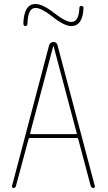

<svg xmlns="http://www.w3.org/2000/svg" viewBox="-20 -940 540 960"><path d="M130.9 -275.4Q129.9 -274.4 131.3 -272Q132.8 -269.5 133.8 -269.5H360.4Q366.2 -269.5 363.3 -275.4L248 -709Q248 -710 247.1 -710Q246.1 -710 246.1 -709ZM46.9 0Q43.9 0 41.5 -2.9Q39.1 -5.9 40 -9.8L225.6 -713.9Q227.5 -720.7 233.9 -725.6Q240.2 -730.5 247.6 -730.5Q254.9 -730.5 260.7 -725.6Q266.6 -720.7 267.6 -713.9L454.1 -9.8Q455.1 -5.9 453.1 -2.9Q451.2 0 447.3 0Q438.5 0 433.6 -9.8L371.1 -245.1Q370.1 -250 365.2 -250H128.9Q125 -250 123 -245.1L59.6 -9.8Q56.6 0 46.9 0ZM107.4 -809.6Q97.7 -809.6 96.7 -821.3Q99.6 -919.9 157.2 -919.9Q194.3 -919.9 252 -874Q308.6 -830.1 336.9 -830.1Q374 -830.1 377 -900.4Q377 -910.2 386.7 -910.2Q390.6 -910.2 394 -907.7Q397.5 -905.3 397.5 -901.4Q394.5 -810.5 336.9 -809.6Q300.8 -809.6 240.2 -858.4Q186.5 -900.4 157.2 -900.4Q119.1 -900.4 117.2 -820.3Q117.2 -816.4 114.3 -813Q111.3 -809.6 107.4 -809.6Z"/></svg>

Font: Rounded Mgen+ 1mn thin
Style: Regular
Weight: 100
Designer: [Source Han Sans]
Ryoko NISHIZUKA  (kana & ideographs); Paul D. Hunt (Latin, Greek & Cyrillic); Wenlong ZHANG  (bopomofo
Version: Version 1.059.20150602